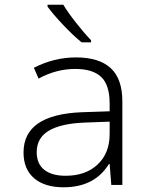

<svg xmlns="http://www.w3.org/2000/svg" viewBox="-20 -786 640 816"><path d="M80 -138Q80 -299 327 -309L446 -313V-346Q446 -425 410 -459Q374 -493 300 -493Q219 -493 144 -452L124 -498Q210 -542 303 -542Q401 -542 450.5 -496.5Q500 -451 500 -355V0H453L446 -89H443Q382 10 250 10Q170 10 125 -28.5Q80 -67 80 -138ZM446 -217V-269L339 -265Q239 -261 187.5 -230.5Q136 -200 136 -139Q136 -90 168 -64.5Q200 -39 259 -39Q344 -39 395 -87Q446 -135 446 -217ZM182 -758V-766H249Q268 -734 303 -689.5Q338 -645 367 -615V-606H327Q291 -635 248 -680.5Q205 -726 182 -758Z"/></svg>

Font: Noto Sans Mono UI Light
Style: Regular
Weight: 300
Monospace: yes
Designer: Monotype Design team
Foundry: Monotype Imaging Inc.
Version: Version 1.000